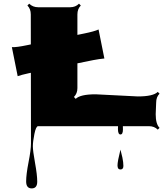

<svg xmlns="http://www.w3.org/2000/svg" viewBox="-20 -690 921 1050"><path d="M490.2 -361.3 137.7 -289.6Q97.2 -280.8 76.7 -273.4L44.9 -432.1Q69.8 -430.7 127.9 -442.9L440.4 -506.8Q496.1 -518.1 519 -528.8L550.8 -370.1Q523.9 -367.7 490.2 -361.3ZM834 -128.9 831.5 -65.4Q831.5 -11.7 852.5 9.3L842.8 19Q824.2 0 794.4 0H651.9Q652.3 6.8 652.3 18.1Q652.3 45.4 638.7 45.4Q625 45.4 625 14.6Q625 5.4 625.5 0H188.5Q176.8 0 168.2 42.2Q159.7 84.5 159.7 109.9Q159.7 135.3 171.6 200.9Q183.6 266.6 183.6 303.5Q183.6 340.3 153.3 340.3Q123 340.3 123 302.2Q123 264.2 136.2 196.5Q149.4 128.9 149.4 94.7L148.4 -610.8Q148.4 -641.6 129.9 -659.7L139.6 -669.9Q159.7 -650.4 188.5 -650.4H363.8Q393.1 -650.4 412.1 -669.9L421.9 -659.7Q403.3 -641.6 403.3 -610.8V-208Q403.3 -178.7 384.3 -159.7L394 -149.4Q418.9 -174.3 502.9 -174.3L733.9 -162.6Q817.9 -162.6 842.8 -187.5L852.5 -177.7Q834 -159.7 834 -128.9ZM638.7 128.4Q639.2 131.3 643.6 148.2Q647.9 165 649.4 171.9Q654.8 198.2 654.8 217.5Q654.8 236.8 638.7 236.8Q622.6 236.8 622.6 214.8Q622.6 192.9 638.7 128.4Z"/></svg>

Font: Nosifer Caps
Style: Regular
Weight: 800
Version: Version 001.002